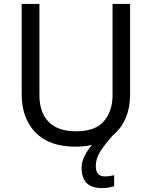

<svg xmlns="http://www.w3.org/2000/svg" viewBox="-20 -734 771 974"><path d="M466 107Q466 136 478 148.5Q490 161 511 161Q528 161 539.5 158.5Q551 156 559 155V211Q545 215 531 217.5Q517 220 497 220Q444 220 419 194Q394 168 394 117Q394 86 410 55.5Q426 25 447 1Q408 10 362 10Q229 10 159.5 -62.5Q90 -135 90 -254V-714H180V-251Q180 -164 226.5 -116Q273 -68 367 -68Q464 -68 507.5 -119.5Q551 -171 551 -252V-714H640V-252Q640 -189 618 -136Q596 -83 552 -47Q508 3 487 37.5Q466 72 466 107Z"/></svg>

Font: Noto Sans Elymaic
Style: Regular
Weight: 400
Designer: Morgane Pierson
Foundry: Google LLC
Version: Version 1.002; ttfautohint (v1.8.4.7-5d5b)